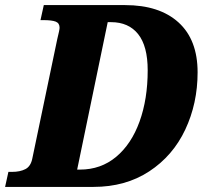

<svg xmlns="http://www.w3.org/2000/svg" viewBox="-44 -734 796 754"><path d="M-11 -59H3Q35 -59 56 -70Q77 -81 83 -112L181 -581Q190 -617 190 -625Q190 -643 175 -649Q160 -655 126 -655H115L128 -714H447Q582 -714 657 -646Q732 -578 732 -450Q732 -328 683.5 -225Q635 -122 542 -61Q449 0 323 0H-24ZM270 -68Q352 -68 412 -118Q472 -168 504 -256.5Q536 -345 536 -458Q536 -553 498.5 -600Q461 -647 392 -647H379L259 -68Z"/></svg>

Font: Noto Serif NarrowBlack
Style: Italic
Weight: 900
Width: 4
Italic angle: -12°
Designer: Monotype Design Team
Foundry: Monotype Imaging Inc.
Version: Version 1.001